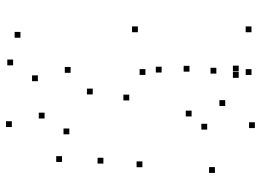

<svg xmlns="http://www.w3.org/2000/svg" viewBox="-138 -736 895 660"><g transform="rotate(-90 310.0 -406.5)"><path d="M548.7 -380.6V-400.6H528.7V-380.6ZM334.9 -535.7V-555.7H314.9V-535.7ZM97.2 -499.1V-519.1H77.2V-499.1ZM84.7 -365V-385H64.7V-365ZM314.2 -410.3V-430.3H294.2V-410.3ZM401.9 -354.6V-374.6H381.9V-354.6ZM401.9 10V-10H381.9V10ZM548.7 10V-10H528.7V10ZM410.2 -298.9V-318.9H390.2V-298.9ZM65.1 -115.8V-135.8H45.1V-115.8ZM219.2 21.6V1.6H199.2V21.6ZM391.9 -33.9V-53.9H371.9V-33.9ZM413.9 -33.9V-53.9H393.9V-33.9ZM406.5 -110.8V-130.8H386.5V-110.8ZM295.2 -80.3V-100.3H275.2V-80.3ZM214 -142.3V-162.3H194V-142.3ZM259.2 -195.9V-215.9H239.2V-195.9ZM413.2 -203.2V-223.2H393.2V-203.2ZM102.8 -641.3V-661.3H82.8V-641.3ZM197.8 -616.2V-636.2H177.8V-616.2ZM252.2 -701.2V-721.2H232.2V-701.2ZM409.2 -611.8V-631.8H389.2V-611.8ZM529.8 -784.2V-804.2H509.8V-784.2ZM434.8 -809.4V-829.4H414.8V-809.4ZM380.4 -724.3V-744.3H360.4V-724.3ZM222.8 -813.8V-833.8H202.8V-813.8Z"/></g></svg>

Font: Monaspace Argon Dots Var
Style: Regular
Weight: 400
Designer: Riley Cran and the Lettermatic Team
Version: Version 1.100 (Monaspace Argon Dots)